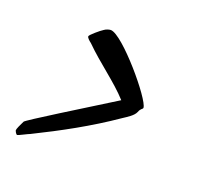

<svg xmlns="http://www.w3.org/2000/svg" viewBox="-74 -530 549 523"><g transform="rotate(20 200.0 -269.0)"><path d="M113 -410C113 -405 122 -398 126 -395C169 -352 221 -317 257 -277C169 -222 29 -136 27 -131C21 -119 15 -106 15 -102C15 -101 19 -91 23 -91C26 -91 50 -104 56 -106C131 -143 205 -183 276 -232C288 -240 305 -250 310 -262C315 -275 320 -273 321 -278C321 -302 199 -447 165 -447C160 -447 151 -444 146 -440C139 -436 113 -414 113 -410Z"/></g></svg>

Font: Mervale Script
Style: Regular
Weight: 400
Designer: Astigmatic (AOETI)
Foundry: Astigmatic (AOETI)
Version: Version 1.000